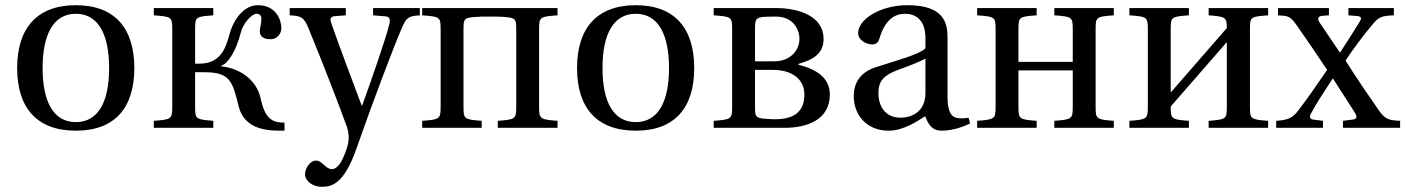

<svg xmlns="http://www.w3.org/2000/svg" viewBox="-20 -492 5409 739"><path d="M46 -230C46 -78 121 11 272 11C423 11 497 -78 497 -230C497 -382 423 -472 272 -472C121 -472 46 -382 46 -230ZM144 -230C144 -360 186 -439 272 -439C358 -439 400 -360 400 -230C400 -100 358 -22 272 -22C186 -22 144 -100 144 -230Z M572 0H801V-27C733 -32 731 -34 731 -82V-214H767C866 -214 875 -179 899 -81C919 -4 989 11 1056 11H1075V-20C1028 -20 1000 -34 983 -114C970 -174 917 -227 831 -237V-239C855 -245 888 -292 907 -367C915 -401 948 -439 968 -439C979 -439 986 -432 986 -420C986 -400 980 -384 980 -371C980 -344 1008 -341 1020 -341C1053 -341 1063 -369 1063 -384C1063 -414 1043 -472 973 -472C917 -472 878 -415 863 -359C848 -303 827 -247 747 -247H731V-379C731 -427 733 -428 801 -433V-461H572V-433C640 -428 643 -427 643 -379V-82C643 -34 640 -32 572 -27Z M1095 -433C1140 -431 1150 -425 1167 -384C1214 -271 1291 -72 1314 -7C1320 9 1322 23 1322 39C1322 61 1313 89 1299 119C1285 150 1268 159 1258 159C1249 159 1240 156 1223 139C1214 131 1206 126 1195 126C1177 126 1154 152 1154 179C1154 202 1180 227 1219 227C1257 227 1305 216 1353 77C1411 -90 1498 -319 1527 -385C1544 -423 1549 -430 1596 -433V-461H1416V-433L1465 -429C1481 -427 1483 -416 1478 -397C1464 -341 1415 -199 1374 -86H1372C1329 -200 1291 -301 1256 -400C1250 -417 1248 -428 1270 -430L1311 -433V-461H1095Z M1605 0H1834V-27C1766 -32 1764 -34 1764 -82V-376C1764 -424 1764 -425 1834 -428H1896C1966 -425 1967 -424 1967 -376V-82C1967 -34 1964 -32 1896 -27V0H2126V-27C2058 -32 2055 -34 2055 -82V-379C2055 -427 2058 -428 2126 -433V-461H1605V-433C1673 -428 1676 -427 1676 -379V-82C1676 -34 1673 -32 1605 -27Z M2201 -230C2201 -78 2276 11 2427 11C2578 11 2652 -78 2652 -230C2652 -382 2578 -472 2427 -472C2276 -472 2201 -382 2201 -230ZM2299 -230C2299 -360 2341 -439 2427 -439C2513 -439 2555 -360 2555 -230C2555 -100 2513 -22 2427 -22C2341 -22 2299 -100 2299 -230Z M2727 0H2999C3090 0 3174 -33 3174 -128C3174 -192 3124 -225 3053 -243V-246C3110 -262 3150 -286 3150 -342C3150 -430 3055 -461 2966 -461H2727V-433C2795 -428 2798 -427 2798 -379V-82C2798 -34 2795 -32 2727 -27ZM2886 -85V-223H2955C3029 -223 3076 -187 3076 -128C3076 -68 3043 -33 2963 -33H2956C2886 -36 2886 -37 2886 -85ZM2886 -256V-376C2886 -424 2886 -428 2956 -428H2968C3029 -428 3057 -383 3057 -342C3057 -299 3022 -256 2961 -256Z M3266 -122C3266 -52 3313 11 3401 11C3456 11 3511 -25 3541 -45C3554 -10 3570 11 3603 11C3638 11 3678 1 3714 -17L3708 -39C3695 -36 3674 -35 3660 -39C3643 -43 3627 -60 3627 -119V-347C3627 -402 3615 -472 3473 -472C3367 -472 3283 -417 3283 -365C3283 -335 3318 -321 3336 -321C3356 -321 3361 -331 3366 -347C3387 -417 3425 -439 3463 -439C3500 -439 3542 -420 3542 -345V-306C3518 -282 3427 -258 3353 -234C3285 -213 3266 -166 3266 -122ZM3361 -135C3361 -179 3381 -202 3434 -222C3472 -236 3521 -254 3542 -267V-134C3542 -58 3484 -39 3447 -39C3389 -39 3361 -80 3361 -135Z M3741 0H3970V-27C3902 -32 3900 -34 3900 -82V-221H4109V-82C4109 -34 4106 -32 4038 -27V0H4267V-27C4199 -32 4197 -34 4197 -82V-379C4197 -427 4199 -428 4267 -433V-461H4038V-433C4106 -428 4109 -427 4109 -379V-254H3900V-379C3900 -427 3902 -428 3970 -433V-461H3741V-433C3809 -428 3812 -427 3812 -379V-82C3812 -34 3809 -32 3741 -27Z M4327 0H4556V-27C4488 -32 4486 -34 4486 -82L4702 -330V-82C4702 -34 4700 -32 4632 -27V0H4861V-27C4793 -32 4791 -34 4791 -82V-379C4791 -427 4793 -428 4861 -433V-461H4632V-433C4697 -428 4702 -426 4702 -384L4486 -136V-379C4486 -427 4488 -428 4556 -433V-461H4327V-433C4395 -428 4398 -427 4398 -379V-82C4398 -34 4395 -32 4327 -27Z M4892 0H5072V-27L5033 -32C5020 -34 5020 -45 5026 -55C5047 -95 5077 -140 5109 -189H5111L5195 -58C5205 -42 5202 -34 5188 -32L5149 -27V0H5369V-27C5327 -29 5312 -32 5288 -66C5245 -128 5200 -193 5159 -259C5190 -306 5226 -354 5263 -398C5287 -428 5300 -431 5345 -433V-461H5170V-433L5207 -430C5222 -428 5220 -418 5213 -408C5191 -372 5166 -333 5138 -290H5137L5058 -407C5050 -418 5053 -429 5067 -431L5095 -433V-461H4899V-433C4937 -431 4945 -430 4968 -399C5007 -344 5048 -283 5088 -223C5053 -172 5017 -119 4978 -68C4954 -35 4933 -30 4892 -27Z"/></svg>

Font: erewhon
Style: Regular
Weight: 400
Version: Version 1.0.0